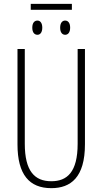

<svg xmlns="http://www.w3.org/2000/svg" viewBox="-20 -969 533 999"><path d="M354 -949H140V-918H354ZM175 -862C160 -862 148 -851 148 -825C148 -799 160 -788 175 -788C188 -788 200 -799 200 -825C200 -851 188 -862 175 -862ZM319 -862C305 -862 293 -851 293 -825C293 -799 305 -788 319 -788C333 -788 345 -799 345 -825C345 -851 333 -862 319 -862ZM422 -218V-714H384V-221C384 -73 329 -26 247 -26C160 -26 109 -79 109 -221V-714H71V-218C71 -60 133 10 247 10C348 10 422 -46 422 -218Z"/></svg>

Font: Noto Sans ExtraCondensed ExtraLight
Style: Regular
Weight: 200
Width: 2
Designer: Monotype Design Team
Foundry: Monotype Imaging Inc.
Version: Version 2.013